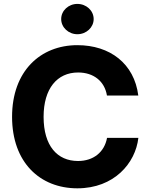

<svg xmlns="http://www.w3.org/2000/svg" viewBox="-20 -973 782 1002"><path d="M383.8 9.8C575.2 9.8 687 -121.1 702.1 -253.4H538.6C524.9 -178.7 467.3 -132.8 387.2 -132.8C278.8 -132.8 207.5 -211.9 207.5 -363.3C207.5 -510.3 277.8 -594.7 387.7 -594.7C468.3 -594.7 525.9 -549.3 538.1 -474.6H701.7C680.7 -641.1 553.7 -737.3 383.8 -737.3C191.4 -737.3 43 -602.5 43 -363.3C43 -125.5 188.5 9.8 383.8 9.8ZM383.8 -794.4C430.7 -794.4 468.8 -830.1 468.8 -873.5C468.8 -917.5 430.7 -952.6 383.8 -952.6C337.4 -952.6 299.3 -917.5 299.3 -873.5C299.3 -830.1 337.4 -794.4 383.8 -794.4Z"/></svg>

Font: Raveo
Style: Bold
Weight: 700
Designer: Jakub Foglar, Rasmus Andersson (Inter)
Foundry: Jakubfoglar.com
Version: Version 1.100;Glyphs 3.2.3 (3260)